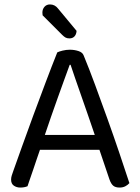

<svg xmlns="http://www.w3.org/2000/svg" viewBox="-20 -837 632 865"><path d="M428 -162H160Q153 -142 145 -118.5Q137 -95 129.5 -72.5Q122 -50 115 -30.5Q108 -11 104 2Q90 8 71 8Q55 8 42.5 -0.5Q30 -9 30 -28Q30 -37 33 -46.5Q36 -56 40 -67Q55 -109 78.5 -175Q102 -241 129.5 -315.5Q157 -390 185.5 -465.5Q214 -541 238 -601Q246 -605 262 -609Q278 -613 295 -613Q315 -613 333.5 -607Q352 -601 357 -587Q381 -529 408.5 -454.5Q436 -380 464 -302Q492 -224 517.5 -148.5Q543 -73 563 -12Q555 -3 544 2.5Q533 8 519 8Q500 8 490 -0.5Q480 -9 473 -29ZM294 -545Q283 -515 269 -476.5Q255 -438 240 -396Q225 -354 210 -311Q195 -268 182 -229H407Q392 -274 376 -319.5Q360 -365 345.5 -407Q331 -449 318.5 -484.5Q306 -520 298 -545ZM172 -768Q171 -773 171 -780Q171 -796 180.5 -806.5Q190 -817 205 -817Q227 -817 241 -799L325 -698Q324 -682 315.5 -673Q307 -664 293 -664Q282 -664 275 -668Q268 -672 260 -680Z"/></svg>

Font: Baloo Da 2
Style: Regular
Weight: 400
Designer: Noopur Datye, Sulekha Rajkumar and Ek Type
Foundry: Ek Type
Version: Version 1.640;hotconv 1.0.111;makeotfexe 2.5.65597; ttfautoh